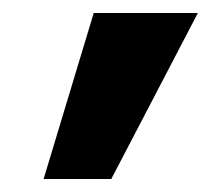

<svg xmlns="http://www.w3.org/2000/svg" viewBox="-20 -678 324 295"><path d="M47 -403 124 -658H284L151 -403Z"/></svg>

Font: Ysabeau SC ExtraBold
Style: Regular
Weight: 800
Designer: Christian Thalmann (Catharsis Fonts)
Version: Version 2.001;gftools[0.9.30]; featfreeze: smcp